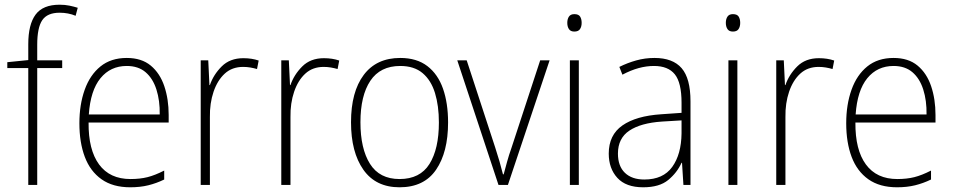

<svg xmlns="http://www.w3.org/2000/svg" viewBox="-20 -785 4045 815"><path d="M244 -496H138V0H100V-496H11V-521L100 -530V-597Q100 -681 131 -723Q162 -765 233 -765Q256 -765 275 -761Q294 -757 310 -752L301 -718Q270 -731 233 -731Q181 -731 159.5 -699.5Q138 -668 138 -595V-529H244Z M518 -539Q581 -539 620 -506.5Q659 -474 677.5 -419Q696 -364 696 -297V-265H356Q355 -149 400.5 -87Q446 -25 534 -25Q574 -25 606 -33Q638 -41 677 -61V-23Q644 -7 609.5 1.5Q575 10 533 10Q459 10 411 -24Q363 -58 340 -119Q317 -180 317 -262Q317 -341 339.5 -404Q362 -467 406.5 -503Q451 -539 518 -539ZM518 -505Q449 -505 406.5 -453Q364 -401 357 -299H658Q659 -358 644 -405Q629 -452 598 -478.5Q567 -505 518 -505Z M1013 -538Q1049 -538 1078 -528L1071 -492Q1057 -496 1042.5 -498.5Q1028 -501 1012 -501Q965 -501 934 -472.5Q903 -444 886.5 -395.5Q870 -347 871 -288V0H832V-529H864L869 -424H871Q886 -468 921 -503Q956 -538 1013 -538Z M1355 -538Q1391 -538 1420 -528L1413 -492Q1399 -496 1384.5 -498.5Q1370 -501 1354 -501Q1307 -501 1276 -472.5Q1245 -444 1228.5 -395.5Q1212 -347 1213 -288V0H1174V-529H1206L1211 -424H1213Q1228 -468 1263 -503Q1298 -538 1355 -538Z M1882 -265Q1882 -139 1831 -64.5Q1780 10 1676 10Q1575 10 1522.5 -64.5Q1470 -139 1470 -266Q1470 -395 1524 -467Q1578 -539 1679 -539Q1749 -539 1794 -504.5Q1839 -470 1860.5 -408.5Q1882 -347 1882 -265ZM1510 -266Q1510 -154 1550.5 -89.5Q1591 -25 1676 -25Q1763 -25 1803 -89Q1843 -153 1843 -265Q1843 -336 1826.5 -390Q1810 -444 1774 -474.5Q1738 -505 1679 -505Q1594 -505 1552 -442Q1510 -379 1510 -266Z M2096 0 1921 -529H1961L2082 -159Q2102 -98 2115 -45H2118Q2125 -71 2132.5 -98.5Q2140 -126 2151 -157L2273 -529H2313L2136 0Z M2418 -725Q2436 -725 2442.5 -714.5Q2449 -704 2449 -688Q2449 -672 2442 -661.5Q2435 -651 2418 -651Q2402 -651 2395 -661.5Q2388 -672 2388 -688Q2388 -704 2395 -714.5Q2402 -725 2418 -725ZM2437 -529V0H2399V-529Z M2758 -539Q2836 -539 2873.5 -495.5Q2911 -452 2911 -355V0H2881L2875 -94H2873Q2854 -52 2816.5 -21Q2779 10 2710 10Q2637 10 2600.5 -30Q2564 -70 2564 -133Q2564 -212 2622 -252.5Q2680 -293 2787 -300L2873 -306V-349Q2873 -434 2844.5 -469.5Q2816 -505 2756 -505Q2724 -505 2691 -496Q2658 -487 2622 -468L2609 -501Q2643 -518 2680.5 -528.5Q2718 -539 2758 -539ZM2790 -269Q2700 -263 2651.5 -230.5Q2603 -198 2603 -133Q2603 -80 2632.5 -51.5Q2662 -23 2715 -23Q2795 -23 2833.5 -76.5Q2872 -130 2873 -219V-274Z M3091 -725Q3109 -725 3115.5 -714.5Q3122 -704 3122 -688Q3122 -672 3115 -661.5Q3108 -651 3091 -651Q3075 -651 3068 -661.5Q3061 -672 3061 -688Q3061 -704 3068 -714.5Q3075 -725 3091 -725ZM3110 -529V0H3072V-529Z M3456 -538Q3492 -538 3521 -528L3514 -492Q3500 -496 3485.5 -498.5Q3471 -501 3455 -501Q3408 -501 3377 -472.5Q3346 -444 3329.5 -395.5Q3313 -347 3314 -288V0H3275V-529H3307L3312 -424H3314Q3329 -468 3364 -503Q3399 -538 3456 -538Z M3773 -539Q3836 -539 3875 -506.5Q3914 -474 3932.5 -419Q3951 -364 3951 -297V-265H3611Q3610 -149 3655.5 -87Q3701 -25 3789 -25Q3829 -25 3861 -33Q3893 -41 3932 -61V-23Q3899 -7 3864.5 1.5Q3830 10 3788 10Q3714 10 3666 -24Q3618 -58 3595 -119Q3572 -180 3572 -262Q3572 -341 3594.5 -404Q3617 -467 3661.5 -503Q3706 -539 3773 -539ZM3773 -505Q3704 -505 3661.5 -453Q3619 -401 3612 -299H3913Q3914 -358 3899 -405Q3884 -452 3853 -478.5Q3822 -505 3773 -505Z"/></svg>

Font: Noto Sans Sinhala UI SemiCondensed ExtraLight
Style: Regular
Weight: 200
Width: 4
Designer: Jelle Bosma - Monotype Design Team
Foundry: Monotype Imaging Inc.
Version: Version 2.006; ttfautohint (v1.8.4.7-5d5b)